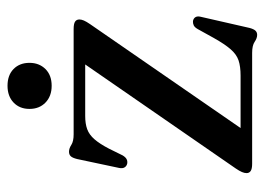

<svg xmlns="http://www.w3.org/2000/svg" viewBox="-115 -559 688 498"><g transform="rotate(-90 229.0 -310.0)"><path d="M415.5 -420.5 134.5 -13.5 117 -30H282Q305.5 -30 321.2 -35.2Q337 -40.5 350.2 -55.8Q363.5 -71 379.5 -99.5L402.5 -141Q407 -149 412.2 -151.5Q417.5 -154 423.5 -153.5Q430.5 -152 433.5 -147Q436.5 -142 434.5 -133.5L405.5 -6.5Q402.5 4.5 398.2 8.8Q394 13 387.5 13Q379 13 369.5 6.5Q360 0 341 0H53.5Q40 0 34.5 -3.8Q29 -7.5 29 -14.5Q29 -20 31.8 -26.5Q34.5 -33 41 -42.5L320.5 -447L337 -433H177Q157 -433 142.8 -427.8Q128.5 -422.5 116.8 -409Q105 -395.5 92.5 -371.5L75 -336Q70.5 -328.5 65.5 -325.8Q60.5 -323 54 -324Q47 -325.5 43.8 -331Q40.5 -336.5 42.5 -345.5L65.5 -454Q68.5 -466 72.8 -470.5Q77 -475 84.5 -475Q93 -475 102.2 -469Q111.5 -463 129.5 -463H402.5Q416.5 -463 422 -459.2Q427.5 -455.5 427.5 -448Q427.5 -443 424.8 -436.5Q422 -430 415.5 -420.5ZM255.5 -520Q228.5 -520 212 -536Q195.5 -552 195.5 -577.5Q195.5 -603 212 -618.8Q228.5 -634.5 255.5 -634.5Q283 -634.5 299 -618.8Q315 -603 315 -577.5Q315 -552.5 299 -536.2Q283 -520 255.5 -520Z"/></g></svg>

Font: Fraunces 48pt
Style: Regular
Weight: 400
Version: Version 1.000;[b76b70a41]